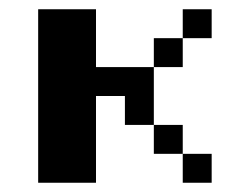

<svg xmlns="http://www.w3.org/2000/svg" viewBox="-20 -395 540 415"><path d="M62.5 -375H187.5V-250H312.5V-125H250V-187.5H187.5V0H62.5ZM375 -375H437.5V-312.5H375ZM312.5 -312.5H375V-250H312.5ZM312.5 -125H375V-62.5H312.5ZM375 -62.5H437.5V0H375Z"/></svg>

Font: Half Eighties
Style: Regular
Weight: 400
Monospace: yes
Designer: Jayvee Enaguas (HarvettFox96)
Version: 20191127.01dev02